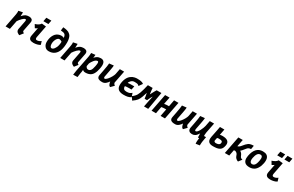

<svg xmlns="http://www.w3.org/2000/svg" viewBox="265 -2619 7233 4725"><g transform="rotate(30 3882.0 -257.0)"><path d="M206.5 -400.9Q225.1 -421.9 235.6 -433.1Q246.1 -444.3 264.4 -459.7Q282.7 -475.1 299.3 -482.4Q315.9 -489.7 340.3 -495.4Q364.7 -501 393.6 -501Q441.9 -501 470.9 -480.2Q500 -459.5 500 -416.5Q500 -403.3 497.1 -388.7Q488.8 -346.2 472.4 -262.2Q456.1 -178.2 447.8 -135.7Q446.8 -131.8 446.8 -125.5Q446.8 -121.6 447.3 -117.9Q447.8 -114.3 449.5 -111.1Q451.2 -107.9 452.4 -105.5Q453.6 -103 457 -100.1Q460.4 -97.2 461.9 -95.5Q463.4 -93.8 468 -90.8Q472.7 -87.9 474.1 -86.7Q475.6 -85.4 481.2 -82.3Q486.8 -79.1 488.3 -78.1Q475.6 -62 450.4 -29.5Q425.3 2.9 412.6 19.5Q395.5 13.7 380.9 5.9Q366.2 -2 350.8 -14.4Q335.4 -26.9 326.4 -45.4Q317.4 -64 317.4 -85.9Q317.4 -95.2 319.8 -108.4L365.2 -341.3Q369.1 -360.8 369.1 -373Q369.1 -399.9 349.6 -399.9Q314.9 -399.9 266.1 -350.1Q217.3 -300.3 183.1 -246.1L134.8 0H12.2Q23.4 -57.6 45.7 -172.6Q67.9 -287.6 79.1 -344.7Q93.8 -419.9 93.8 -451.2Q93.8 -459 91.8 -490.2Q111.3 -494.1 150.6 -502Q189.9 -509.8 209.5 -513.7Q210.4 -508.8 210.4 -496.6Q210.4 -475.1 206.5 -400.9Z M774.9 -686.5H917L896 -576.7H753.9ZM752.4 -507.3Q772.9 -504.9 813.7 -501Q854.5 -497.1 874.5 -494.6L809.6 -159.2Q807.1 -145.5 807.1 -134.3Q807.1 -88.9 849.1 -88.9Q907.7 -88.9 961.9 -133.3Q966.8 -117.7 976.6 -86.9Q986.3 -56.2 991.2 -40.5Q956.5 -16.1 905.8 -3.7Q855 8.8 805.7 8.8Q674.3 8.8 674.3 -90.3Q674.3 -105.5 678.2 -126Q685.5 -165 700.7 -242.9Q715.8 -320.8 723.6 -359.9Q707 -343.3 658.2 -319.8Q648.9 -334.5 630.9 -364.7Q612.8 -395 604 -409.7Q719.7 -447.3 752.4 -507.3Z M1394 -361.8Q1355 -391.1 1312.5 -391.1Q1287.6 -391.1 1262.7 -363Q1237.8 -335 1221.9 -290.8Q1206.1 -246.6 1206.1 -202.1Q1206.1 -153.8 1220.5 -126.2Q1234.9 -98.6 1262.2 -98.6Q1277.8 -98.6 1295.7 -109.9Q1313.5 -121.1 1331.1 -143.8Q1348.6 -166.5 1362.5 -197Q1376.5 -227.5 1385.3 -270.8Q1394 -314 1394 -361.8ZM1252.9 -691.4Q1256.3 -690.9 1262.7 -690.4Q1295.9 -687 1313.7 -684.6Q1331.5 -682.1 1363.3 -674.3Q1395 -666.5 1413.3 -655.8Q1431.6 -645 1455.1 -624.3Q1478.5 -603.5 1491.2 -576.2Q1503.9 -548.8 1512.9 -507.1Q1522 -465.3 1522 -413.1Q1522 -284.2 1491.9 -193.4Q1461.9 -102.5 1397 -51.5Q1332 -0.5 1234.9 -0.5H1233.9H1232.9Q1161.6 -0.5 1120.1 -52.2Q1078.6 -104 1078.6 -176.3Q1078.6 -222.2 1086.9 -265.6Q1095.2 -309.1 1114 -350.1Q1132.8 -391.1 1160.6 -421.9Q1188.5 -452.6 1230.7 -471.2Q1272.9 -489.7 1324.2 -489.7Q1340.8 -489.7 1363 -483.4Q1385.3 -477.1 1392.6 -470.2Q1388.7 -537.6 1356.7 -564Q1324.7 -590.3 1240.7 -593.8Z M1759.3 -400.9Q1777.8 -421.9 1788.3 -433.1Q1798.8 -444.3 1817.1 -459.7Q1835.4 -475.1 1852.1 -482.4Q1868.7 -489.7 1893.1 -495.4Q1917.5 -501 1946.3 -501Q1994.6 -501 2023.7 -480.2Q2052.7 -459.5 2052.7 -416.5Q2052.7 -403.3 2049.8 -388.7Q2041.5 -346.2 2025.1 -262.2Q2008.8 -178.2 2000.5 -135.7Q1999.5 -131.8 1999.5 -125.5Q1999.5 -121.6 2000 -117.9Q2000.5 -114.3 2002.2 -111.1Q2003.9 -107.9 2005.1 -105.5Q2006.3 -103 2009.8 -100.1Q2013.2 -97.2 2014.6 -95.5Q2016.1 -93.8 2020.8 -90.8Q2025.4 -87.9 2026.9 -86.7Q2028.3 -85.4 2033.9 -82.3Q2039.6 -79.1 2041 -78.1Q2028.3 -62 2003.2 -29.5Q1978 2.9 1965.3 19.5Q1948.2 13.7 1933.6 5.9Q1918.9 -2 1903.6 -14.4Q1888.2 -26.9 1879.2 -45.4Q1870.1 -64 1870.1 -85.9Q1870.1 -95.2 1872.6 -108.4L1918 -341.3Q1921.9 -360.8 1921.9 -373Q1921.9 -399.9 1902.3 -399.9Q1867.7 -399.9 1818.8 -350.1Q1770 -300.3 1735.8 -246.1L1687.5 0H1564.9Q1576.2 -57.6 1598.4 -172.6Q1620.6 -287.6 1631.8 -344.7Q1646.5 -419.9 1646.5 -451.2Q1646.5 -459 1644.5 -490.2Q1664.1 -494.1 1703.4 -502Q1742.7 -509.8 1762.2 -513.7Q1763.2 -508.8 1763.2 -496.6Q1763.2 -475.1 1759.3 -400.9Z M2416.5 -259.3Q2427.7 -317.9 2427.7 -348.6Q2427.7 -396 2400.9 -396Q2378.4 -396 2353.8 -379.6Q2329.1 -363.3 2308.3 -337.9Q2287.6 -312.5 2271.5 -286.4Q2255.4 -260.3 2244.6 -236.3Q2242.2 -222.2 2237.1 -194.1Q2231.9 -166 2229 -151.9Q2255.9 -94.2 2299.8 -94.2Q2344.2 -94.2 2371.3 -129.9Q2398.4 -165.5 2416.5 -259.3ZM2149.9 -360.8Q2150.4 -362.8 2151.1 -367.2Q2151.9 -371.6 2152.3 -373.5Q2160.2 -414.6 2163.6 -486.3Q2182.6 -488.3 2220.5 -492.7Q2258.3 -497.1 2277.3 -499Q2277.3 -498.5 2277.6 -496.6Q2277.8 -494.6 2277.8 -493.7Q2277.8 -483.4 2269 -406.7Q2289.1 -440.9 2334.7 -467.8Q2380.4 -494.6 2437.5 -494.6Q2553.7 -494.6 2553.7 -361.3Q2553.7 -322.8 2543.5 -269Q2533.2 -216.3 2520.5 -177.2Q2507.8 -138.2 2487.1 -102.5Q2466.3 -66.9 2438.5 -44.4Q2410.6 -22 2370.1 -9Q2329.6 3.9 2277.8 3.9Q2223.1 3.9 2198.7 -29.3Q2198.2 -22.5 2196.8 -2.4Q2195.3 17.6 2193.8 29.8Q2192.4 37.1 2189.5 52Q2186.5 66.9 2185.1 74.2Q2173.8 132.3 2168.5 194.3Q2148.4 194.8 2107.9 196Q2067.4 197.3 2046.9 197.8Q2050.8 144 2064.9 71.3Z M2985.8 8.3Q2969.2 0 2959 -10Q2948.7 -20 2938 -45.7Q2927.2 -71.3 2919.9 -113.8Q2903.3 -90.3 2888.7 -73.2Q2874 -56.2 2853.8 -38.3Q2833.5 -20.5 2809.6 -11Q2785.6 -1.5 2759.3 -1H2754.9Q2731.9 -1 2714.1 -2.4Q2696.3 -3.9 2675.8 -9.3Q2655.3 -14.6 2641.8 -24.2Q2628.4 -33.7 2619.4 -50.8Q2610.4 -67.9 2610.4 -91.3Q2610.4 -106.9 2613.8 -122.6Q2617.7 -140.1 2621.3 -159.7Q2625 -179.2 2629.9 -204.3Q2634.8 -229.5 2638.2 -246.1Q2674.3 -433.6 2674.3 -475.1Q2674.3 -481.9 2673.8 -484.4Q2694.8 -486.8 2737.1 -491.2Q2779.3 -495.6 2800.3 -498V-493.2Q2800.3 -479 2797.6 -456.8Q2794.9 -434.6 2788.3 -397.5Q2781.7 -360.4 2776.1 -330.6Q2770.5 -300.8 2759 -241.2Q2747.6 -181.6 2740.7 -145.5V-144Q2740.7 -119.6 2745.4 -112.3Q2750 -105 2766.1 -105Q2794.4 -105 2835.2 -151.1Q2876 -197.3 2906.5 -252.7Q2937 -308.1 2943.4 -340.3Q2948.2 -365.7 2958.3 -417.2Q2968.3 -468.8 2973.1 -494.6H3095.7Q3084.5 -437 3062 -322Q3039.6 -207 3028.3 -149.4Q3027.8 -147.5 3027.8 -144Q3027.8 -126.5 3041.7 -107.7Q3055.7 -88.9 3072.8 -81.1Q3058.6 -65.9 3029.5 -36.1Q3000.5 -6.3 2985.8 8.3Z M3535.6 -146.5 3571.3 -41Q3522 -12.7 3478 -3.2Q3434.1 6.3 3366.2 6.3Q3267.6 6.3 3216.6 -34.4Q3165.5 -75.2 3165.5 -165Q3165.5 -201.2 3174.3 -246.1Q3184.1 -296.9 3202.4 -337.9Q3220.7 -378.9 3241.5 -405.5Q3262.2 -432.1 3288.6 -451.9Q3314.9 -471.7 3337.9 -481.9Q3360.8 -492.2 3386.7 -498.3Q3412.6 -504.4 3428.7 -505.9Q3444.8 -507.3 3461.4 -507.3Q3528.8 -507.3 3571.3 -499.5Q3613.8 -491.7 3648.4 -464.8L3576.7 -364.3Q3556.6 -390.1 3530.8 -397.5Q3504.9 -404.8 3444.8 -404.8Q3394 -404.8 3356.2 -370.4Q3318.4 -335.9 3311 -298.8Q3338.9 -306.2 3493.7 -306.2L3473.6 -203.6Q3415 -203.6 3388.7 -203.4Q3362.3 -203.1 3334.2 -201.4Q3306.2 -199.7 3291 -195.8Q3289.6 -187 3289.6 -178.2Q3289.6 -144.5 3312.5 -120.1Q3335.4 -95.7 3386.2 -95.7Q3440.9 -95.7 3470.9 -106Q3501 -116.2 3535.6 -146.5Z M3768.6 -498.5 3903.8 -498Q3905.8 -460.9 3910.6 -417.7Q3915.5 -374.5 3919.4 -349.6L3923.3 -325.2Q3989.7 -455.1 4018.6 -498H4153.3L4066.9 2.4H3947.3L3979.5 -162.1Q4003.9 -286.6 4012.7 -315.4Q4002 -305.7 3983.6 -271Q3965.3 -236.3 3953.9 -210.7Q3942.4 -185.1 3935.5 -168.5H3866.2Q3856.9 -246.1 3839.8 -321.3Q3810.1 -228 3797.4 -191.9Q3772 -118.7 3736.8 -74.5Q3701.7 -30.3 3623 24.9L3561.5 -68.8Q3631.8 -118.7 3666.3 -178Q3700.7 -237.3 3731.4 -351.6Z M4382.8 -500.5 4343.3 -298.8Q4392.1 -309.6 4448.7 -309.6H4477.1Q4483.4 -341.8 4513.2 -498H4638.2L4541.5 0H4417L4457 -207H4430.2Q4367.7 -207 4323.2 -196.3Q4304.7 -101.6 4298.3 -66.7Q4292 -31.7 4286.1 0H4160.2L4257.3 -499.5Z M5056.2 8.3Q5039.6 0 5029.3 -10Q5019 -20 5008.3 -45.7Q4997.6 -71.3 4990.2 -113.8Q4973.6 -90.3 4959 -73.2Q4944.3 -56.2 4924.1 -38.3Q4903.8 -20.5 4879.9 -11Q4856 -1.5 4829.6 -1H4825.2Q4802.2 -1 4784.4 -2.4Q4766.6 -3.9 4746.1 -9.3Q4725.6 -14.6 4712.2 -24.2Q4698.7 -33.7 4689.7 -50.8Q4680.7 -67.9 4680.7 -91.3Q4680.7 -106.9 4684.1 -122.6Q4688 -140.1 4691.7 -159.7Q4695.3 -179.2 4700.2 -204.3Q4705.1 -229.5 4708.5 -246.1Q4744.6 -433.6 4744.6 -475.1Q4744.6 -481.9 4744.1 -484.4Q4765.1 -486.8 4807.4 -491.2Q4849.6 -495.6 4870.6 -498V-493.2Q4870.6 -479 4867.9 -456.8Q4865.2 -434.6 4858.6 -397.5Q4852.1 -360.4 4846.4 -330.6Q4840.8 -300.8 4829.3 -241.2Q4817.9 -181.6 4811 -145.5V-144Q4811 -119.6 4815.7 -112.3Q4820.3 -105 4836.4 -105Q4864.7 -105 4905.5 -151.1Q4946.3 -197.3 4976.8 -252.7Q5007.3 -308.1 5013.7 -340.3Q5018.6 -365.7 5028.6 -417.2Q5038.6 -468.8 5043.5 -494.6H5166Q5154.8 -437 5132.3 -322Q5109.9 -207 5098.6 -149.4Q5098.1 -147.5 5098.1 -144Q5098.1 -126.5 5112.1 -107.7Q5126 -88.9 5143.1 -81.1Q5128.9 -65.9 5099.9 -36.1Q5070.8 -6.3 5056.2 8.3Z M5589.8 -106H5648.4Q5646.5 -97.7 5643.3 -79.8Q5640.1 -62 5638.7 -55.7Q5616.2 61.5 5616.2 119.6Q5616.2 136.2 5618.2 145.5L5506.3 162.1Q5502.9 143.6 5502.9 117.2Q5502.9 68.4 5514.6 0L5478.5 0.5V-16.1Q5478.5 -58.1 5476.1 -113.8Q5452.6 -76.7 5431.2 -52.7Q5409.7 -28.8 5388.2 -17.1Q5366.7 -5.4 5348.1 -1.2Q5329.6 2.9 5305.2 2.9Q5255.4 2.9 5226.8 -22Q5198.2 -46.9 5198.2 -91.3Q5198.2 -106.9 5201.7 -122.6Q5205.6 -140.1 5209.2 -159.7Q5212.9 -179.2 5217.8 -204.3Q5222.7 -229.5 5226.1 -246.1Q5262.2 -433.6 5262.2 -475.1Q5262.2 -481.9 5261.7 -484.4Q5282.7 -486.8 5325 -491.2Q5367.2 -495.6 5388.2 -498V-493.2Q5388.2 -479 5385.5 -456.8Q5382.8 -434.6 5376.2 -397.5Q5369.6 -360.4 5364 -330.6Q5358.4 -300.8 5346.9 -241.2Q5335.4 -181.6 5328.6 -145.5V-144Q5328.6 -119.6 5333.3 -112.3Q5337.9 -105 5354 -105Q5375.5 -105 5400.4 -132.8Q5425.3 -160.6 5445.1 -199.7Q5464.8 -238.8 5479.7 -277.1Q5494.6 -315.4 5499.5 -340.3Q5504.4 -365.7 5514.4 -417.2Q5524.4 -468.8 5529.3 -494.6H5651.9Q5640.6 -437 5623.5 -349.4Q5606.4 -261.7 5595.2 -204.1Q5588.9 -171.4 5588.9 -137.7Q5588.9 -123.5 5589.8 -106Z M5938 -232.4Q5926.3 -232.4 5914.6 -230.2Q5902.8 -228 5897.5 -225.6L5891.6 -223.6Q5890.1 -216.3 5875.5 -145.5Q5875 -143.1 5875 -137.7Q5875 -119.6 5891.1 -109.1Q5907.2 -98.6 5931.6 -98.6Q5973.6 -98.6 6004.6 -113Q6035.6 -127.4 6042 -160.6Q6044.4 -173.8 6044.4 -182.1Q6044.4 -210 6020.8 -221.2Q5997.1 -232.4 5938 -232.4ZM5819.3 -494.6H5839.8H5944.8L5912.6 -326.2Q5947.8 -335 5981.4 -335Q6174.8 -335 6174.8 -208Q6174.8 -189 6170.4 -167Q6160.6 -116.2 6141.6 -83.5Q6122.6 -50.8 6089.1 -31.5Q6055.7 -12.2 6011.5 -4.9Q5967.3 2.4 5900.4 2.4Q5751.5 2.4 5751.5 -124Q5751.5 -149.4 5757.3 -179.2Q5760.3 -192.9 5775.9 -270Q5791.5 -347.2 5801.8 -400.4Q5806.6 -426.8 5810.8 -449.5Q5814.9 -472.2 5819.3 -494.6Z M6542 -237.3Q6570.8 -220.7 6590.6 -196.3Q6610.4 -171.9 6626.5 -128.9Q6644 -81.5 6700.2 -73.7L6627.9 20.5Q6589.4 9.8 6560.5 -19Q6531.7 -47.9 6521 -86.9Q6510.7 -124.5 6488.8 -145.3Q6466.8 -166 6433.6 -174.8L6400.9 -168.5L6368.2 0H6242.7L6339.4 -498H6464.8L6426.3 -298.8Q6472.7 -306.6 6516.6 -363.3Q6546.9 -402.8 6572.5 -429.2Q6598.1 -455.6 6620.4 -471.9Q6642.6 -488.3 6667.7 -496.6Q6692.9 -504.9 6715.8 -507.6Q6738.8 -510.3 6772 -510.3L6753.9 -405.3Q6722.2 -405.3 6699.5 -396Q6676.8 -386.7 6660.4 -370.4Q6644 -354 6619.1 -320.8Q6577.6 -264.6 6542 -237.3Z M7020.5 -120.6Q7057.6 -154.8 7076.7 -258.8Q7077.1 -260.3 7077.6 -262.7Q7078.1 -265.1 7078.1 -266.6Q7084.5 -302.2 7084.5 -327.6Q7084.5 -405.3 7024.4 -405.3Q6972.2 -405.3 6941.9 -361.3Q6911.6 -317.4 6896 -235.4Q6890.6 -207 6890.6 -185.1Q6890.6 -143.6 6907.7 -119.9Q6924.8 -96.2 6958.5 -96.2Q6978 -96.7 6991.2 -101.8Q7004.4 -106.9 7020.5 -120.6ZM6939 2.9Q6849.1 2.9 6806.4 -38.8Q6763.7 -80.6 6763.7 -156.7Q6763.7 -189.5 6771 -226.6Q6824.7 -503.9 7036.6 -503.9Q7106.9 -503.9 7146 -479.7Q7185.1 -455.6 7201.7 -405.8Q7210.4 -379.4 7210.4 -339.4Q7210.4 -300.8 7203.1 -265.1Q7194.3 -221.2 7180.9 -183.6Q7167.5 -146 7145.5 -110.8Q7123.5 -75.7 7095.5 -51Q7067.4 -26.4 7027.6 -11.7Q6987.8 2.9 6939.9 2.9Z M7615.7 -711.9 7752.9 -710.4 7730.5 -594.2 7592.8 -594.7ZM7410.6 -711.9H7546.9L7523.9 -594.7H7387.7ZM7481 -507.3Q7501.5 -504.9 7542.2 -501Q7583 -497.1 7603 -494.6L7538.1 -159.2Q7535.6 -145.5 7535.6 -134.3Q7535.6 -88.9 7577.6 -88.9Q7636.2 -88.9 7690.4 -133.3Q7695.3 -117.7 7705.1 -86.9Q7714.8 -56.2 7719.7 -40.5Q7685.1 -16.1 7634.3 -3.7Q7583.5 8.8 7534.2 8.8Q7402.8 8.8 7402.8 -90.3Q7402.8 -105.5 7406.7 -126Q7414.1 -165 7429.2 -242.9Q7444.3 -320.8 7452.1 -359.9Q7435.5 -343.3 7386.7 -319.8Q7377.4 -334.5 7359.4 -364.7Q7341.3 -395 7332.5 -409.7Q7448.2 -447.3 7481 -507.3Z"/></g></svg>

Font: Fantasque Sans Mono
Style: Bold Italic
Weight: 700
Italic angle: -11°
Monospace: yes
Designer: Jany Belluz
Version: Version 1.7.1